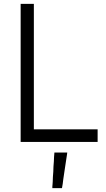

<svg xmlns="http://www.w3.org/2000/svg" viewBox="-20 -727 549 994"><path d="M155.3 -57.6Q190.4 -57.6 226.6 -57.6Q261.7 -57.6 297.9 -57.6Q323.2 -57.6 348.6 -57.6Q375 -57.6 400.4 -57.6Q421.9 -57.6 442.4 -57.6Q463.9 -57.6 485.4 -57.6Q485.4 -55.7 485.4 -53.7Q485.4 -51.8 485.4 -49.8Q485.4 -43.9 485.4 -39.1Q485.4 -33.2 485.4 -27.3Q485.4 -23.4 485.4 -19.5Q485.4 -15.6 485.4 -11.7Q485.4 -6.8 485.4 -2Q485.4 2.9 485.4 7.8Q483.4 7.8 481.4 7.8Q479.5 7.8 477.5 7.8Q433.6 7.8 390.6 7.8Q346.7 7.8 303.7 7.8Q273.4 7.8 243.2 7.8Q213.9 7.8 183.6 7.8Q159.2 7.8 135.7 7.8Q111.3 7.8 86.9 7.8Q86.9 5.9 86.9 3.9Q86.9 2 86.9 0Q86.9 -80.1 86.9 -159.2Q86.9 -238.3 86.9 -318.4Q86.9 -373 86.9 -427.7Q86.9 -482.4 86.9 -537.1Q86.9 -579.1 86.9 -622.1Q86.9 -665 86.9 -707Q88.9 -707 90.8 -707Q92.8 -707 94.7 -707Q100.6 -707 106.4 -707Q112.3 -707 118.2 -707Q123 -707 127 -707Q130.9 -707 134.8 -707Q139.6 -707 145.5 -707Q150.4 -707 155.3 -707Q155.3 -706.1 155.3 -704.1Q155.3 -702.1 155.3 -700.2Q155.3 -626 155.3 -551.8Q155.3 -478.5 155.3 -404.3Q155.3 -353.5 155.3 -302.7Q155.3 -252 155.3 -202.1Q155.3 -184.6 155.3 -168Q155.3 -151.4 155.3 -133.8Q155.3 -115.2 155.3 -95.7Q155.3 -76.2 155.3 -57.6ZM251 239.3Q251 233.4 252 227.5Q252 221.7 252.9 214.8Q252.9 202.1 253.9 188.5Q254.9 175.8 255.9 162.1Q255.9 149.4 256.8 135.7Q257.8 122.1 258.8 109.4Q259.8 97.7 259.8 85.9Q260.7 74.2 261.7 62.5Q263.7 62.5 264.6 62.5Q266.6 62.5 268.6 62.5Q274.4 62.5 280.3 62.5Q286.1 62.5 292 62.5Q295.9 62.5 299.8 62.5Q303.7 62.5 307.6 62.5Q312.5 62.5 317.4 62.5Q323.2 62.5 328.1 62.5Q328.1 62.5 328.1 62.5Q328.1 65.4 327.1 71.3Q324.2 90.8 321.3 109.4Q318.4 128.9 315.4 148.4Q313.5 162.1 311.5 174.8Q309.6 188.5 307.6 201.2Q305.7 212.9 304.7 224.6Q302.7 236.3 300.8 247.1Q299.8 247.1 297.9 247.1Q295.9 247.1 294.9 247.1Q290 247.1 286.1 247.1Q282.2 247.1 278.3 247.1Q275.4 247.1 272.5 247.1Q269.5 247.1 266.6 247.1Q262.7 247.1 258.8 247.1Q254.9 247.1 251 247.1Q251 245.1 251 243.2Q251 241.2 251 239.3Z"/></svg>

Font: LeFont
Style: Light
Weight: 300
Designer: Leryon MEDIA
Version: Version 1.0